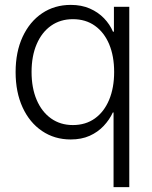

<svg xmlns="http://www.w3.org/2000/svg" viewBox="-20 -557 618 781"><path d="M505.9 204.1H441.9V-99.6H439Q425.3 -69.8 401.6 -44.7Q377.9 -19.5 344.7 -4.6Q311.5 10.3 267.6 10.3Q201.7 10.3 150.9 -24.2Q100.1 -58.6 71.8 -120.4Q43.5 -182.1 43.5 -263.7Q43.5 -345.7 72 -407.2Q100.6 -468.8 151.1 -502.9Q201.7 -537.1 268.1 -537.1Q311.5 -537.1 345.5 -522.2Q379.4 -507.3 403.1 -482.7Q426.8 -458 439.5 -428.2H443.4V-529.3H505.9ZM276.4 -48.3Q328.6 -48.3 366.2 -75.4Q403.8 -102.5 424.1 -151.4Q444.3 -200.2 444.3 -264.2Q444.3 -328.6 424.1 -377Q403.8 -425.3 366.2 -452.1Q328.6 -479 276.4 -479Q225.6 -479 187.7 -452.4Q149.9 -425.8 129.2 -377.4Q108.4 -329.1 108.4 -264.2Q108.4 -199.2 129.2 -150.6Q149.9 -102.1 187.7 -75.2Q225.6 -48.3 276.4 -48.3Z"/></svg>

Font: Inter 24pt Light
Style: Regular
Weight: 300
Designer: Rasmus Andersson
Foundry: rsms
Version: Version 4.001;git-66647c0bb